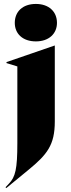

<svg xmlns="http://www.w3.org/2000/svg" viewBox="-20 -754 358 974"><path d="M12 200 124 108C219 30 258 -18 258 -138V-523H257L13 -439V-434L68 -417V-28C68 104 58 144 25 178L8 196ZM55 -638C55 -583 95 -544 162 -544C228 -544 269 -583 269 -638C269 -695 228 -734 162 -734C95 -734 55 -695 55 -638Z"/></svg>

Font: Nyght Serif Dark
Style: Regular
Weight: 800
Designer: Maksym Kobuzan
Version: Version 0.410;Glyphs 3.1.2 (3151)